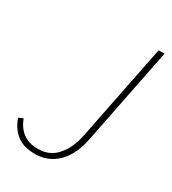

<svg xmlns="http://www.w3.org/2000/svg" viewBox="-167 -749 761 851"><g transform="rotate(30 214.0 -324.0)"><path d="M146 12Q86 12 51.5 -16Q17 -44 2 -90L24 -100Q41 -57 70.5 -35.5Q100 -14 148 -14Q207 -14 244 -57.5Q281 -101 294 -170L392 -660H422L324 -168Q314 -113 290 -72.5Q266 -32 229.5 -10Q193 12 146 12Z"/></g></svg>

Font: Source Sans 3 VF
Style: Italic
Weight: 200
Italic angle: -11°
Designer: Paul D. Hunt
Foundry: Adobe Systems Incorporated
Version: Version 3.042;hotconv 1.0.118;makeotfexe 2.5.65603